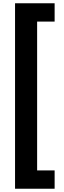

<svg xmlns="http://www.w3.org/2000/svg" viewBox="-20 -886 393 1174"><path d="M314 268H72V-866H314V-754H207V156H314Z"/></svg>

Font: Noto Sans Telugu UI ExtraCondensed ExtraBold
Style: Regular
Weight: 800
Width: 2
Designer: Jelle Bosma - Monotype Design Team
Foundry: Monotype Imaging Inc.
Version: Version 2.006; ttfautohint (v1.8.4.7-5d5b)